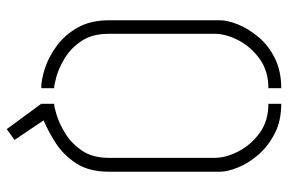

<svg xmlns="http://www.w3.org/2000/svg" viewBox="-162 -583 852 568"><g transform="rotate(90 264.0 -299.0)"><path d="M362 107 287 5V-33Q295 -33 320 -40.5Q345 -48 374.5 -66Q404 -84 425.5 -115.5Q447 -147 447 -195V-508Q447 -541 428 -578Q409 -615 373.5 -641Q338 -667 287 -667V-705Q338 -705 375.5 -685.5Q413 -666 438 -637Q463 -608 475.5 -577Q488 -546 488 -524V-195Q488 -136 463 -98Q438 -60 402.5 -37.5Q367 -15 336 -2L394 84ZM241 5Q216 5 182 -6Q148 -17 115.5 -41Q83 -65 61.5 -103Q40 -141 40 -195V-524Q40 -547 52.5 -577.5Q65 -608 89.5 -637.5Q114 -667 152 -686Q190 -705 241 -705V-667Q190 -667 154 -641Q118 -615 99 -578Q80 -541 80 -508V-195Q80 -146 101 -114.5Q122 -83 151.5 -65Q181 -47 206.5 -40Q232 -33 241 -33Z"/></g></svg>

Font: Stick No Bills ExtraLight ExtraLight
Style: Regular
Weight: 250
Version: Version 2.000